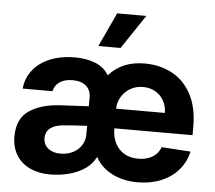

<svg xmlns="http://www.w3.org/2000/svg" viewBox="-53 -815 990 884"><g transform="rotate(5 441.5 -372.5)"><path d="M420.4 -86.9H417Q403.3 -57.6 372.8 -35.6Q342.3 -13.7 299.8 -2Q257.3 9.8 208 9.8Q156.7 9.8 116.7 -8.8Q76.7 -27.3 54 -63.5Q31.2 -99.6 31.2 -150.4Q31.2 -232.9 85.9 -269.8Q140.6 -306.6 228.5 -311.5Q282.2 -314.9 360.4 -318.4V-361.3Q359.4 -394.5 337.4 -413.1Q315.4 -431.6 275.4 -431.6Q239.3 -431.6 216.3 -416Q193.4 -400.4 187.5 -373H49.8Q54.2 -419.9 82.3 -457Q110.4 -494.1 160.6 -515.6Q210.9 -537.1 279.3 -537.1Q330.1 -537.1 371.3 -521Q412.6 -504.9 434.6 -467.8Q495.1 -537.1 599.6 -537.1Q670.4 -537.1 726.6 -507.1Q782.7 -477.1 815.2 -416.5Q847.7 -356 847.7 -268.6V-227.5H486.3Q486.3 -188 501.2 -158.7Q516.1 -129.4 543.5 -113.5Q570.8 -97.7 607.4 -97.7Q645.5 -97.7 672.9 -113.8Q700.2 -129.9 710.9 -160.2L844.7 -151.4Q834.5 -103 802.7 -66.2Q771 -29.3 722.4 -9.3Q673.8 10.7 614.3 10.7Q548.3 10.7 497.3 -14.9Q446.3 -40.5 420.4 -86.9ZM249 -89.8Q281.2 -89.8 306.9 -103Q332.5 -116.2 346.7 -139.2Q360.8 -162.1 360.4 -189.5V-228Q337.4 -227.1 306.9 -225.1Q276.4 -223.1 252 -220.7Q213.4 -217.8 191.7 -201.2Q169.9 -184.6 169.9 -155.3Q169.9 -125 191.9 -107.4Q213.9 -89.8 249 -89.8ZM711.9 -318.4Q711.4 -350.1 697.3 -375.2Q683.1 -400.4 658.2 -414.6Q633.3 -428.7 601.6 -428.7Q569.3 -428.7 543.5 -413.8Q517.6 -398.9 502.4 -373.8Q487.3 -348.6 486.3 -318.4ZM453.1 -755.9H587.9L482.4 -598.6H379.9Z"/></g></svg>

Font: Pretendard
Style: Bold
Weight: 700
Designer: Base glyphs from Inter by Rasmus Andersson; Hangeul glyphs from Noto Sans CJK(Source Han Sans) by Jang Soo-young and Kan
Foundry: Kil Hyung-jin
Version: Version 1.309